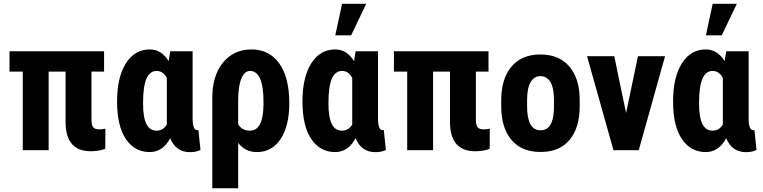

<svg xmlns="http://www.w3.org/2000/svg" viewBox="-20 -802 4071 1025"><path d="M535.6 -419.9H468.3V-166Q468.3 -134.3 477.3 -122.8Q486.3 -111.3 509.8 -111.3Q528.3 -111.3 542.5 -115.2L542 -7.3Q507.3 5.4 464.8 5.4Q332.5 5.4 330.1 -145.5V-419.9H239.7V0H101.6V-419.9H30.8V-528.3H535.6Z M743.7 -250.5Q743.7 -175.8 761.5 -140.1Q779.3 -104.5 815.4 -104.5Q851.1 -104.5 870.6 -137.2V-386.2Q851.1 -423.3 815.9 -423.3Q780.3 -423.3 762 -382.3Q743.7 -341.3 743.7 -250.5ZM1008.3 -528.3V-164.6Q1009.3 -106.9 1033.7 -106.9Q1037.1 -106.9 1039.1 -108.9L1050.3 -1.5Q1026.9 10.3 994.6 10.3Q918.9 10.3 888.7 -64Q849.1 9.8 779.3 9.8Q699.2 9.8 652.1 -59.6Q605 -128.9 605 -260.7Q605 -389.2 651.9 -463.6Q698.7 -538.1 779.8 -538.1Q841.8 -538.1 880.4 -475.6L888.7 -528.3Z M1251.5 -138.2Q1272 -104.5 1314.5 -104.5Q1385.3 -104.5 1386.7 -244.1V-260.7Q1386.7 -340.8 1368.4 -382.1Q1350.1 -423.3 1314.9 -423.3Q1285.2 -423.3 1268.3 -382.1Q1251.5 -340.8 1251.5 -266.1ZM1322.3 -538.1Q1417 -538.1 1470.7 -463.6Q1524.4 -389.2 1524.4 -250.5Q1524.4 -130.4 1478.3 -60.3Q1432.1 9.8 1351.6 9.8Q1290 9.8 1251.5 -39.1V203.1H1113.3V-278.3Q1113.3 -398.9 1170.9 -468.5Q1228.5 -538.1 1322.3 -538.1Z M1733.4 -250.5Q1733.4 -175.8 1751.2 -140.1Q1769 -104.5 1805.2 -104.5Q1840.8 -104.5 1860.4 -137.2V-386.2Q1840.8 -423.3 1805.7 -423.3Q1770 -423.3 1751.7 -382.3Q1733.4 -341.3 1733.4 -250.5ZM1998 -528.3V-164.6Q1999 -106.9 2023.4 -106.9Q2026.9 -106.9 2028.8 -108.9L2040 -1.5Q2016.6 10.3 1984.4 10.3Q1908.7 10.3 1878.4 -64Q1838.9 9.8 1769 9.8Q1689 9.8 1641.8 -59.6Q1594.7 -128.9 1594.7 -260.7Q1594.7 -389.2 1641.6 -463.6Q1688.5 -538.1 1769.5 -538.1Q1831.5 -538.1 1870.1 -475.6L1878.4 -528.3ZM1806.2 -781.7H1935.1L1854.5 -613.3H1770Z M2587.9 -419.9H2520.5V-166Q2520.5 -134.3 2529.5 -122.8Q2538.6 -111.3 2562 -111.3Q2580.6 -111.3 2594.7 -115.2L2594.2 -7.3Q2559.6 5.4 2517.1 5.4Q2384.8 5.4 2382.3 -145.5V-419.9H2292V0H2153.8V-419.9H2083V-528.3H2587.9Z M2793.9 -266.6V-234.9Q2793.9 -106.4 2865.7 -106.4Q2931.6 -106.4 2937 -212.9L2937.5 -266.6Q2937.5 -333 2918 -364.7Q2898.9 -395.5 2864.7 -395.5Q2832 -395.5 2813.5 -364.7Q2793.9 -333 2793.9 -266.6ZM2655.8 -235.4V-267.1Q2655.8 -380.9 2710 -445.8Q2764.6 -511.2 2864.7 -511.2Q2965.3 -511.2 3020.5 -445.8Q3075.2 -380.9 3074.7 -266.1V-234.4Q3074.7 -120.1 3021 -55.7Q2993.7 -23.4 2955.6 -6.8Q2916.5 9.3 2865.7 9.3Q2764.2 9.3 2710 -55.7Q2682.6 -87.9 2669.2 -133.1Q2655.8 -178.2 2655.8 -235.4Z M3259.8 -499.5 3322.3 -198.7 3385.3 -499.5 3385.7 -502H3388.2H3526.4H3530.3L3529.3 -497.6L3390.6 -2.4L3390.1 0H3387.2H3257.8H3254.9L3254.4 -2.4L3115.2 -497.6L3114.3 -502H3118.2H3256.8H3259.3Z M3711.9 -250.5Q3711.9 -175.8 3729.7 -140.1Q3747.6 -104.5 3783.7 -104.5Q3819.3 -104.5 3838.9 -137.2V-386.2Q3819.3 -423.3 3784.2 -423.3Q3748.5 -423.3 3730.2 -382.3Q3711.9 -341.3 3711.9 -250.5ZM3976.6 -528.3V-164.6Q3977.5 -106.9 4002 -106.9Q4005.4 -106.9 4007.3 -108.9L4018.6 -1.5Q3995.1 10.3 3962.9 10.3Q3887.2 10.3 3856.9 -64Q3817.4 9.8 3747.6 9.8Q3667.5 9.8 3620.4 -59.6Q3573.2 -128.9 3573.2 -260.7Q3573.2 -389.2 3620.1 -463.6Q3667 -538.1 3748 -538.1Q3810.1 -538.1 3848.6 -475.6L3856.9 -528.3ZM3784.7 -781.7H3913.6L3833 -613.3H3748.5Z"/></svg>

Font: MAUL Condensed Bold
Style: Condensed Bold
Weight: 700
Designer: MAUL
Version: Version 1.0; 2020; ttfautohint (v1.8.3)